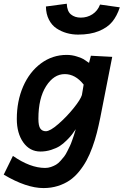

<svg xmlns="http://www.w3.org/2000/svg" viewBox="-66 -794 651 1011"><path d="M359.4 -701.2Q393.6 -701.2 420.9 -719Q448.2 -736.8 460.9 -770L564.9 -755.4Q549.8 -709.5 524.9 -679.2Q500 -648.9 454.8 -630.4Q409.7 -611.8 345.2 -611.8Q314 -611.8 285.4 -619.9Q256.8 -627.9 231.9 -644.3Q207 -660.6 191.7 -690.4Q176.3 -720.2 175.8 -759.8L285.6 -774.4Q287.1 -734.9 307.6 -718Q328.1 -701.2 359.4 -701.2ZM136.2 -168.9Q136.2 -130.9 146.5 -116.9Q156.7 -103 175.3 -103Q197.8 -103 241.2 -140.9Q284.7 -178.7 321.3 -224.1Q357.9 -269.5 365.2 -293.5Q366.7 -302.7 369.9 -321Q373 -339.4 374.5 -348.6Q331.1 -403.8 274.9 -403.8Q217.3 -403.8 176.8 -340.3Q136.2 -276.9 136.2 -168.9ZM524.9 -494.6 461.9 -173.8Q453.1 -130.4 443.8 -94Q434.6 -57.6 420.4 -18.6Q406.2 20.5 389.6 51Q373 81.5 350.1 109.6Q327.1 137.7 300.3 156Q273.4 174.3 238.5 185.3Q203.6 196.3 163.1 196.3Q72.8 196.3 -46.4 125.5Q-38.1 108.9 -22 75.9Q-5.9 43 2 26.9Q93.3 90.3 171.4 90.3Q187.5 90.3 202.4 85.2Q217.3 80.1 229 73.2Q240.7 66.4 252.4 53.2Q264.2 40 272 30Q279.8 20 288.8 1.7Q297.9 -16.6 302.5 -26.1Q307.1 -35.6 314.2 -55.7Q321.3 -75.7 323.2 -81.8Q325.2 -87.9 330.6 -106Q332 -111.3 333 -113.8Q321.3 -96.7 312.5 -85.2Q303.7 -73.7 285.2 -55.2Q266.6 -36.6 248.8 -25.1Q231 -13.7 203.6 -4.9Q176.3 3.9 147 3.9Q90.8 3.9 56.6 -44.2Q22.5 -92.3 22.5 -167.5Q22.5 -261.7 55.9 -338.6Q89.4 -415.5 149.7 -460.2Q210 -504.9 285.2 -504.9Q313.5 -504.9 339.6 -496.3Q365.7 -487.8 374 -482.4Q382.3 -477.1 402.8 -462.9Q404.3 -470.7 412.6 -500.5Q431.6 -499.5 468.8 -497.6Q505.9 -495.6 524.9 -494.6Z"/></svg>

Font: Fantasque Sans Mono
Style: Bold Italic
Weight: 700
Italic angle: -11°
Monospace: yes
Designer: Jany Belluz
Version: Version 1.7.1